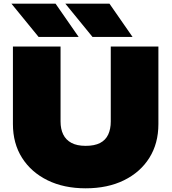

<svg xmlns="http://www.w3.org/2000/svg" viewBox="-20 -1002 929 1040"><path d="M573 -982 698 -802H481L334 -982ZM281 -982 406 -802H189L42 -982ZM308 -344Q308 -303 322.5 -273.5Q337 -244 367 -228Q397 -212 444 -212Q492 -212 522 -227.5Q552 -243 566 -273Q580 -303 580 -344V-750H838V-330Q838 -225 789 -147Q740 -69 651.5 -25.5Q563 18 444 18Q326 18 237.5 -25.5Q149 -69 99.5 -147Q50 -225 50 -330V-750H308Z"/></svg>

Font: Bounded
Style: Regular
Weight: 900
Designer: Vlad Churkin
Version: Version 1.0